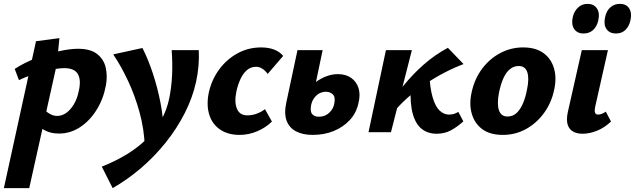

<svg xmlns="http://www.w3.org/2000/svg" viewBox="-56 -683 3280 992"><path d="M-36 289 130 -470 251 -486 238 -353 95 289ZM249 7Q211 7 183 -6Q155 -19 137 -38.5Q119 -58 111 -78L163 -129Q181 -106 200.5 -95Q220 -84 239 -84Q264 -84 286 -99.5Q308 -115 325.5 -144Q343 -173 351 -213Q364 -269 346.5 -300Q329 -331 276 -331Q257 -331 228.5 -326.5Q200 -322 167 -313.5Q134 -305 101 -293.5Q68 -282 42 -269L20 -327Q71 -360 131.5 -383Q192 -406 249 -418.5Q306 -431 347 -431Q412 -431 446.5 -403.5Q481 -376 490.5 -332.5Q500 -289 491 -241Q478 -171 442.5 -114.5Q407 -58 357 -25.5Q307 7 249 7Z M526 289 470 178Q543 149 602 112.5Q661 76 705 31.5Q749 -13 777.5 -64Q806 -115 818 -173Q830 -231 833 -293.5Q836 -356 831 -424H971Q973 -383 969.5 -342.5Q966 -302 957 -260Q939 -178 898.5 -98.5Q858 -19 800.5 53Q743 125 673 185Q603 245 526 289ZM692 76Q689 -16 665 -103Q641 -190 605 -266.5Q569 -343 529 -402L680 -435Q710 -376 734 -303Q758 -230 773 -153Q788 -76 789 -3Z M1182 14Q1122 14 1081.5 -13.5Q1041 -41 1025.5 -89.5Q1010 -138 1022 -201Q1036 -268 1074.5 -321.5Q1113 -375 1169.5 -406.5Q1226 -438 1293 -438Q1331 -438 1360 -427Q1389 -416 1407 -394L1327 -301Q1315 -318 1299.5 -328Q1284 -338 1267 -338Q1239 -338 1218.5 -319.5Q1198 -301 1185 -271.5Q1172 -242 1165 -209Q1154 -154 1168.5 -120.5Q1183 -87 1221 -87Q1248 -87 1271.5 -96Q1295 -105 1313 -119L1349 -55Q1318 -24 1273.5 -5Q1229 14 1182 14Z M1559 14Q1509 14 1474 -4Q1439 -22 1425 -59Q1411 -96 1423 -152L1481 -424H1611L1552 -143Q1545 -108 1556.5 -94Q1568 -80 1591 -80Q1612 -80 1628 -88.5Q1644 -97 1655.5 -112Q1667 -127 1671 -147Q1678 -181 1664 -195Q1650 -209 1627 -209Q1616 -209 1604 -205Q1592 -201 1582 -192.5Q1572 -184 1564 -172Q1556 -160 1552 -143L1509 -175Q1523 -205 1543.5 -228.5Q1564 -252 1588 -267.5Q1612 -283 1638 -291.5Q1664 -300 1689 -300Q1731 -300 1758.5 -280.5Q1786 -261 1796.5 -227.5Q1807 -194 1796 -150Q1785 -99 1751 -62.5Q1717 -26 1668 -6Q1619 14 1559 14Z M1967 -90 1936 -112Q1979 -179 2028 -239.5Q2077 -300 2134 -350Q2191 -400 2258 -436L2339 -352Q2291 -334 2240 -307.5Q2189 -281 2139.5 -247.5Q2090 -214 2046 -174.5Q2002 -135 1967 -90ZM1848 0 1938 -424H2072L1964 0ZM2200 8Q2155 8 2123.5 -16.5Q2092 -41 2077 -93.5Q2062 -146 2066 -230L2161 -314Q2165 -228 2179.5 -179.5Q2194 -131 2216 -111Q2238 -91 2263 -91Q2270 -91 2278 -92Q2286 -93 2295 -96.5Q2304 -100 2312 -105L2338 -56Q2306 -27 2273.5 -9.5Q2241 8 2200 8Z M2542 14Q2476 14 2436 -15.5Q2396 -45 2381.5 -95.5Q2367 -146 2381 -207Q2396 -276 2435 -328Q2474 -380 2529 -409Q2584 -438 2647 -438Q2711 -438 2751 -409.5Q2791 -381 2806 -331Q2821 -281 2807 -218Q2793 -152 2755 -99.5Q2717 -47 2662 -16.5Q2607 14 2542 14ZM2566 -81Q2594 -81 2613.5 -99.5Q2633 -118 2646.5 -150Q2660 -182 2667 -221Q2679 -277 2668.5 -309.5Q2658 -342 2624 -342Q2599 -342 2579 -326Q2559 -310 2545 -279Q2531 -248 2522 -204Q2511 -145 2522 -113Q2533 -81 2566 -81Z M2953 8Q2926 8 2905.5 -3Q2885 -14 2877 -39Q2869 -64 2878 -105L2950 -424H3085L3019 -131Q3015 -113 3018 -102Q3021 -91 3034 -91Q3042 -91 3051 -94Q3060 -97 3074 -106L3101 -55Q3067 -23 3028.5 -7.5Q2990 8 2953 8ZM2959 -510Q2926 -510 2910.5 -533.5Q2895 -557 2903 -593Q2909 -623 2929.5 -643Q2950 -663 2980 -663Q3012 -663 3028 -639.5Q3044 -616 3035 -577Q3028 -546 3008.5 -528Q2989 -510 2959 -510ZM3127 -510Q3093 -510 3077.5 -533Q3062 -556 3070 -593Q3077 -627 3097.5 -645Q3118 -663 3146 -663Q3181 -663 3195.5 -638.5Q3210 -614 3201 -577Q3194 -546 3175 -528Q3156 -510 3127 -510Z"/></svg>

Font: Ysabeau Office ExtraBold
Style: Italic
Weight: 800
Italic angle: -12°
Designer: Christian Thalmann (Catharsis Fonts)
Version: Version 2.001;gftools[0.9.30]; featfreeze: tnum,lnum,ss02